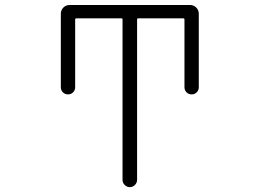

<svg xmlns="http://www.w3.org/2000/svg" viewBox="-20 -774 1040 772"><path d="M472.7 -695.3Q472.7 -700.2 468.8 -700.2H287.1Q282.2 -700.2 282.2 -695.3V-423.8Q282.2 -411.1 273.9 -402.8Q265.6 -394.5 253.4 -394.5Q241.2 -394.5 232.9 -402.8Q224.6 -411.1 224.6 -423.8V-718.8Q224.6 -733.4 234.9 -743.7Q245.1 -753.9 259.8 -753.9H744.1Q758.8 -753.9 769 -743.7Q779.3 -733.4 779.3 -718.8V-423.8Q779.3 -411.1 771 -402.8Q762.7 -394.5 750.5 -394.5Q738.3 -394.5 730 -402.8Q721.7 -411.1 721.7 -423.8V-695.3Q721.7 -700.2 716.8 -700.2H535.2Q531.2 -700.2 531.2 -695.3V-50.8Q531.2 -39.1 522.5 -30.3Q513.7 -21.5 502 -21.5Q490.2 -21.5 481.4 -30.3Q472.7 -39.1 472.7 -50.8Z"/></svg>

Font: Gen Jyuu Gothic L Monospace Light
Style: Regular
Weight: 300
Designer: [Source Han Sans]
Ryoko NISHIZUKA  (kana & ideographs); Paul D. Hunt (Latin, Greek & Cyrillic); Wenlong ZHANG  (bopomofo
Version: Version 1.002.20150607